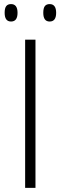

<svg xmlns="http://www.w3.org/2000/svg" viewBox="-20 -905 292 925"><path d="M101.1 0V-713.9H150.9V0ZM2.4 -843.3Q2.4 -865.7 10 -875.5Q17.6 -885.3 33.2 -885.3Q64.5 -885.3 64.5 -843.3Q64.5 -801.3 33.2 -801.3Q2.4 -801.3 2.4 -843.3ZM188.5 -843.3Q188.5 -865.7 196 -875.5Q203.6 -885.3 219.2 -885.3Q250.5 -885.3 250.5 -843.3Q250.5 -801.3 219.2 -801.3Q188.5 -801.3 188.5 -843.3Z"/></svg>

Font: Zoram GWeb Light
Style: Regular
Weight: 300
Foundry: Ascender Corporation
Version: Version 1.000